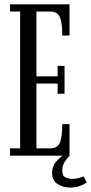

<svg xmlns="http://www.w3.org/2000/svg" viewBox="-20 -720 422 888"><path d="M26.5 0V-34H73V-666.5H26.5V-700H301.5V-555.5H268Q268 -616.5 256.5 -641.5Q245 -666.5 213 -666.5H148.5V-367H246.5V-415.5H278.5V-286.5H246.5V-333.5H148.5V-34H213Q245 -34 256.5 -59.5Q268 -85 268 -146H301.5V0Q291 11 279.5 28.2Q268 45.5 268 69.5Q268 94 283.8 100.8Q299.5 107.5 314.5 107.5Q326.5 107.5 341.2 104.2Q356 101 366 95.5L381.5 123Q369.5 133 349 140.2Q328.5 147.5 303 147.5Q273 147.5 247 131.5Q221 115.5 221 78Q221 50.5 237 31Q253 11.5 270 0Z"/></svg>

Font: Imbue 10pt
Style: Regular
Weight: 400
Designer: Tyler Finck
Foundry: Etcetera Type Company
Version: Version 1.102; ttfautohint (v1.8.3)